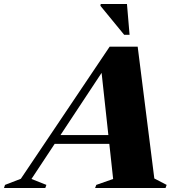

<svg xmlns="http://www.w3.org/2000/svg" viewBox="-102 -938 899 958"><path d="M156.5 -220 170 -264H509L495.5 -220ZM668 -47.5 729.5 -15.5 724 0H372.5L378.5 -15.5L462.5 -45L402.5 -597L420.5 -598L55 -45L129.5 -15.5L124 0H-82L-77 -15.5L2 -46L445 -705H585ZM544.5 -764.5H517.5L399 -909L400.5 -918H531.5Z"/></svg>

Font: Newsreader 60pt ExtraBold
Style: Italic
Weight: 800
Italic angle: -17°
Designer: Hugues Gentile
Foundry: Production Type
Version: Version 1.003